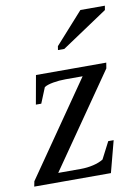

<svg xmlns="http://www.w3.org/2000/svg" viewBox="-91 -750 584 804"><g transform="rotate(-10 200.5 -347.5)"><path d="M-11.2 0 -6.8 -22 268.6 -419.9H195.8Q168.5 -419.9 142.6 -415.3Q116.7 -410.6 105 -402.8L78.1 -336.9H55.2L77.1 -459H376L372.1 -435.1L97.7 -39.1H193.8Q221.2 -39.1 247.1 -45.2Q272.9 -51.3 290 -62L327.1 -133.8H350.1L314.9 0ZM186 -545.9 188.5 -562 307.6 -694.8H411.6L408.7 -676.8L212.9 -545.9Z"/></g></svg>

Font: Liberation Serif
Style: Italic
Weight: 400
Italic angle: -16.333°
Designer: Steve Matteson
Foundry: Ascender Corporation
Version: Version 2.1.5